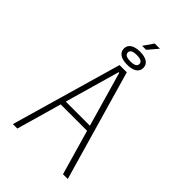

<svg xmlns="http://www.w3.org/2000/svg" viewBox="-305 -1192 1311 1311"><g transform="rotate(45 350.0 -537.0)"><path d="M85 0 315 -800H385L615 0H569L351 -761H345L128 0ZM205 -326V-364H499V-326ZM350 -838Q305 -838 280.5 -854.5Q256 -871 256 -901Q256 -931 280.5 -947.5Q305 -964 350 -964Q395 -964 419.5 -947.5Q444 -931 444 -901Q444 -871 419.5 -854.5Q395 -838 350 -838ZM350 -870Q406 -870 406 -901Q406 -932 350 -932Q294 -932 294 -901Q294 -870 350 -870ZM331 -1002 381 -1074H431L370 -1002Z"/></g></svg>

Font: Martian Mono SemiExpanded Thin
Style: Regular
Weight: 250
Monospace: yes
Version: Version 0.930